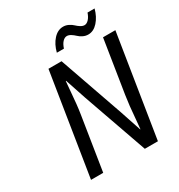

<svg xmlns="http://www.w3.org/2000/svg" viewBox="-192 -952 1005 1079"><g transform="rotate(-30 311.0 -412.0)"><path d="M273.9 -714.8Q286.1 -763.2 314 -793.7Q341.8 -824.2 377 -824.2Q395 -824.2 411.4 -815.9Q427.7 -807.6 438 -797.6Q448.2 -787.6 461.4 -779.3Q474.6 -771 486.8 -771Q501 -771 514.4 -785.2Q527.8 -799.3 536.1 -824.2H582Q569.3 -776.9 541.5 -745.8Q513.7 -714.8 479 -714.8Q460.9 -714.8 444.6 -723.1Q428.2 -731.4 418 -741.5Q407.7 -751.5 394.5 -759.8Q381.3 -768.1 369.1 -768.1Q354.5 -768.1 341.3 -754.4Q328.1 -740.7 319.8 -714.8ZM83 0 188 -660.2H272.9L418.9 -243.2L463.9 -107.9H465.8Q468.3 -128.9 471.7 -171.6Q475.1 -214.4 479 -250.2Q482.9 -286.1 487.8 -316.9L542 -660.2H622.1L517.1 0H432.1L285.2 -417L240.2 -551.8H237.8Q235.4 -529.8 232.2 -487.8Q229 -445.8 225.3 -411.1Q221.7 -376.5 216.8 -346.2L162.1 0Z"/></g></svg>

Font: Office Code Pro Italic
Style: Regular
Weight: 400
Italic angle: -9°
Designer: Nathan Rutzky & Paul D. Hunt
Foundry: Adobe Systems Incorporated
Version: Version 1.004;PS 001.004;hotconv 1.0.70;makeotf.lib2.5.58329